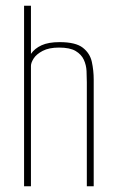

<svg xmlns="http://www.w3.org/2000/svg" viewBox="-20 -650 401 670"><path d="M64 0V-630H88V-462Q101 -481 125 -492Q149 -503 188 -503Q244 -503 269 -483.5Q294 -464 300.5 -434Q307 -404 307 -372V0H283V-363Q283 -381 282 -402Q281 -423 272.5 -441.5Q264 -460 244 -472Q224 -484 186 -484Q151 -484 129 -472.5Q107 -461 97.5 -446Q88 -431 88 -420V0Z"/></svg>

Font: Alumni Sans Thin
Style: Regular
Weight: 100
Designer: Robert E. Leuschke
Foundry: Robert E. Leuschke
Version: Version 1.018